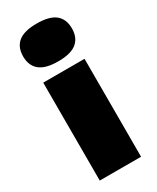

<svg xmlns="http://www.w3.org/2000/svg" viewBox="-208 -875 764 934"><g transform="rotate(-30 174.0 -407.5)"><path d="M58 0V-550H290V0ZM174 -603Q103 -603 70 -630.2Q37 -657.5 37 -709Q37 -761 70 -788Q103 -815 174 -815Q245.5 -815 278.2 -788Q311 -761 311 -709Q311 -657.5 278.2 -630.2Q245.5 -603 174 -603Z"/></g></svg>

Font: Encode Sans Expanded Expanded Black
Style: Regular
Weight: 900
Width: 7
Designer: Multiple Designers
Foundry: Impallari Type
Version: Version 3.000; ttfautohint (v1.8.3) -l 8 -r 50 -G 200 -x 14 